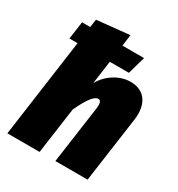

<svg xmlns="http://www.w3.org/2000/svg" viewBox="-180 -882 929 1001"><g transform="rotate(30 284.5 -382.0)"><path d="M436 -554C370 -554 304 -512 270 -451L289 -590H404L434 -696H304L313 -764L117 -744L110 -696H61L46 -590H95L13 0H207L246 -278C281 -353 310 -393 334 -393C347 -393 356 -383 350 -341L302 0H496L551 -393C565 -495 519 -554 436 -554Z"/></g></svg>

Font: Fira Sans Heavy
Style: Italic
Weight: 900
Italic angle: -8°
Designer: bBox Type GmbH & Carrois Corporate GbR & Edenspiekermann AG
Foundry: bBox Type GmbH & Carrois Corporate GbR & Edenspiekermann AG
Version: Version 4.301;PS 004.301;hotconv 1.0.88;makeotf.lib2.5.64775